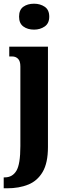

<svg xmlns="http://www.w3.org/2000/svg" viewBox="-32 -788 341 1037"><path d="M152 -628Q117 -628 94 -645Q71 -662 71 -698Q71 -735 94 -751.5Q117 -768 152 -768Q185 -768 209.5 -751.5Q234 -735 234 -698Q234 -662 209.5 -645Q185 -628 152 -628ZM-12 229V170H-6Q35 170 56.5 134.5Q78 99 78 1V-429Q78 -458 65.5 -470.5Q53 -483 34 -483H18V-536H227V6Q227 92 198.5 140.5Q170 189 120.5 209Q71 229 6 229Z"/></svg>

Font: Noto Serif ExtraCondensed ExtraBold
Style: Regular
Weight: 800
Width: 2
Designer: Monotype Design Team
Foundry: Monotype Imaging Inc.
Version: Version 2.013; ttfautohint (v1.8.4.7-5d5b)